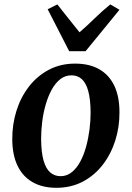

<svg xmlns="http://www.w3.org/2000/svg" viewBox="-20 -860 612 892"><path d="M329 -564.5Q395.5 -564.5 441.2 -538.2Q487 -512 511 -461.8Q535 -411.5 535 -339Q535.5 -269.5 515.2 -206.2Q495 -143 456.8 -93.8Q418.5 -44.5 364.2 -16Q310 12.5 242 12.5Q177 12.5 131.2 -13.8Q85.5 -40 61.5 -90Q37.5 -140 37 -211.5Q36.5 -282 56.5 -345.5Q76.5 -409 114.8 -458.2Q153 -507.5 207.2 -536Q261.5 -564.5 329 -564.5ZM312 -510Q282.5 -510 259.5 -491.8Q236.5 -473.5 219.8 -442.5Q203 -411.5 192 -373Q181 -334.5 176 -293.5Q171 -252.5 171 -215Q171.5 -153 182.2 -114.8Q193 -76.5 213.2 -59Q233.5 -41.5 261.5 -41.5Q290.5 -41.5 313.2 -59.8Q336 -78 352.8 -109Q369.5 -140 380 -178.5Q390.5 -217 395.8 -258Q401 -299 401 -337Q400.5 -399 390 -437Q379.5 -475 360 -492.5Q340.5 -510 312 -510ZM301.5 -622 201.5 -817 246.5 -839.5Q271.5 -808 297.2 -775.2Q323 -742.5 349.5 -710Q386.5 -742 420 -775Q453.5 -808 492.5 -839.5L535 -814.5L377.5 -622Z"/></svg>

Font: Merriweather 28pt SemiBold
Style: Italic
Weight: 600
Italic angle: -7.8°
Version: Version 2.101